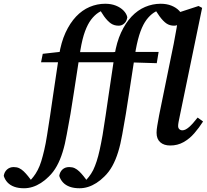

<svg xmlns="http://www.w3.org/2000/svg" viewBox="-185 -762 1106 1024"><path d="M-57 242Q-87 242 -109 234Q-131 226 -145 211Q-159 196 -165 176Q-162 155 -147.5 142Q-133 129 -112 129Q-95 129 -82.5 135Q-70 141 -58.5 152Q-47 163 -35 178L-12 208L-17 209H-28L-31 208Q-19 196 -7 181Q5 166 16 145Q27 124 35 98Q43 72 51 38Q59 4 66 -41Q83 -147 98 -253Q113 -359 130 -468Q141 -537 164.5 -588Q188 -639 220.5 -673.5Q253 -708 293 -725Q333 -742 376 -742Q408 -742 433 -732Q458 -722 474 -705.5Q490 -689 494 -670Q491 -649 478 -637Q465 -625 448 -625Q424 -625 406.5 -637Q389 -649 370 -675L342 -718L348 -723H378L381 -716Q360 -708 339.5 -694.5Q319 -681 301 -657.5Q283 -634 268.5 -595Q254 -556 244 -496Q226 -384 209 -268.5Q192 -153 171 -45Q162 7 149 49Q136 91 118 123.5Q100 156 75 180Q55 200 33 214Q11 228 -11.5 235Q-34 242 -57 242ZM34 -430 43 -475 168 -489V-484H466L457 -430H161ZM723 14Q689 14 669.5 -3.5Q650 -21 650 -54Q650 -71 654 -93Q658 -115 664 -149L726 -453Q734 -489 741.5 -528.5Q749 -568 756.5 -610.5Q764 -653 770 -696L874 -730L893 -720L774 -144Q770 -125 767.5 -112Q765 -99 765 -90Q765 -79 771.5 -73Q778 -67 788 -67Q803 -67 822.5 -83.5Q842 -100 869 -135L898 -114Q877 -81 851.5 -51.5Q826 -22 794 -4Q762 14 723 14ZM239 242Q209 242 187 234Q165 226 151 211Q137 196 131 176Q134 155 148 142Q162 129 184 129Q201 129 213.5 135Q226 141 237.5 152Q249 163 261 178L284 208L278 209H268L265 208Q277 196 289 181Q301 166 312 145Q322 124 330.5 98Q339 72 346.5 38Q354 4 362 -41Q379 -147 394 -253Q409 -359 426 -468Q437 -537 460.5 -588Q484 -639 516.5 -673.5Q549 -708 589 -725Q629 -742 672 -742Q704 -742 729 -732Q754 -722 770 -705.5Q786 -689 790 -670Q786 -649 773.5 -637Q761 -625 744 -625Q720 -625 702.5 -637Q685 -649 666 -675L637 -718L643 -723H674L677 -716Q656 -708 635.5 -694.5Q615 -681 597 -657.5Q579 -634 564.5 -595Q550 -556 539 -496Q521 -384 504 -268.5Q487 -153 467 -45Q458 7 445 49Q432 91 414 123.5Q396 156 371 180Q351 200 329 214Q307 228 284.5 235Q262 242 239 242ZM330 -430 339 -475 464 -489V-485H661L651 -425L456 -431Z"/></svg>

Font: Source Serif 4 18pt SemiBold
Style: Italic
Weight: 600
Italic angle: -12°
Designer: Frank Grießhammer
Foundry: Adobe Systems Incorporated
Version: Version 4.004;hotconv 1.0.116;makeotfexe 2.5.65601